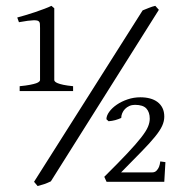

<svg xmlns="http://www.w3.org/2000/svg" viewBox="-20 -623 626 658"><path d="M47.4 -311V-327.6Q68.8 -329.6 82.5 -332.3Q96.2 -335 103.8 -337.6Q111.3 -340.3 114.3 -343.3Q117.2 -346.2 117.2 -348.6V-527.3Q117.2 -537.1 116.7 -542.2Q116.2 -547.4 112.3 -550.3Q110.8 -551.8 106.7 -552.7Q102.5 -553.7 95 -553.5Q87.4 -553.2 75.2 -551.8Q63 -550.3 44.9 -546.9L39.1 -563Q50.3 -565.9 66.7 -570.8Q83 -575.7 99.9 -581.3Q116.7 -586.9 132.1 -592.8Q147.5 -598.6 156.2 -603L166 -594.7V-348.6Q166 -346.2 168.5 -343.5Q170.9 -340.8 177.7 -337.9Q184.6 -335 197.3 -332.3Q210 -329.6 230.5 -327.6V-311ZM543 0H345.2L337.4 -17.1Q386.2 -65.4 416.5 -97.7Q446.8 -129.9 463.9 -151.9Q481 -173.8 487.1 -188.5Q493.2 -203.1 493.2 -216.3Q493.2 -238.3 481.7 -251Q470.2 -263.7 442.4 -263.7Q432.1 -263.7 423.3 -259.8Q414.6 -255.9 408.4 -249.5Q402.3 -243.2 398.9 -235.1Q395.5 -227.1 395.5 -218.8Q385.7 -214.4 375.2 -211.4Q364.7 -208.5 352.1 -207.5L344.7 -214.4Q344.7 -226.6 354.5 -240Q364.3 -253.4 380.4 -264.4Q396.5 -275.4 417.5 -282.5Q438.5 -289.6 460.9 -289.6Q479 -289.6 493.9 -285.6Q508.8 -281.7 519.8 -273.4Q530.8 -265.1 536.9 -252.7Q543 -240.2 543 -223.1Q543 -207.5 535.6 -191.4Q528.3 -175.3 511 -154.1Q493.7 -132.8 465.3 -103.8Q437 -74.7 395 -32.2H501.5Q510.7 -32.2 516.4 -38.1Q522 -43.9 524.9 -51Q527.8 -58.1 529.3 -69.8L546.9 -67.4ZM154.3 -1.5Q143.1 3.9 132.6 7.6Q122.1 11.2 108.9 14.6L96.7 0L468.8 -587.4Q478.5 -591.3 490 -595.9Q501.5 -600.6 512.2 -603L524.4 -589.4Z"/></svg>

Font: Akkhara
Style: Regular
Weight: 400
Designer: J. Victor Gaultney
Version: Version 1.00 June 13, 2006, initial release